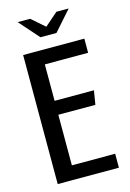

<svg xmlns="http://www.w3.org/2000/svg" viewBox="-118 -832 601 891"><g transform="rotate(-15 182.0 -387.0)"><path d="M60 -774H120L183 -719L246 -774H305L221 -679H144ZM45 -620H339V-552H131V-377H320L309 -310H131V-67H339V0H45Z"/></g></svg>

Font: Smooch Sans SemiBold
Style: Bold
Weight: 600
Designer: Robert E. Leuschke
Foundry: Robert E. Leuschke
Version: Version 1.010; ttfautohint (v1.8.3)